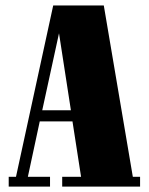

<svg xmlns="http://www.w3.org/2000/svg" viewBox="-20 -690 550 710"><path d="M176.8 -669.9H363.8L471.2 -36.1H498V0H210V-36.1H279.8L248 -241.2H127L83 -36.1H165V0H12.2V-36.1H39.1ZM198.2 -566.9 136.2 -282.2H242.2Z"/></svg>

Font: Lletraferida
Style: Heavy
Weight: 900
Designer: Josep Patau Bellart
Foundry: Josep Patau Bellart
Version: Version 1.000